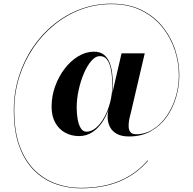

<svg xmlns="http://www.w3.org/2000/svg" viewBox="-20 -810 1050 1044"><path d="M419 214Q350.5 214 285.5 191.8Q220.5 169.5 168.5 119.8Q116.5 70 85.8 -11.5Q55 -93 55 -211Q55 -305 81.8 -391.2Q108.5 -477.5 157 -550Q205.5 -622.5 271.8 -676.5Q338 -730.5 417.5 -760.2Q497 -790 585 -790Q680 -790 749.8 -755.5Q819.5 -721 865 -664Q910.5 -607 932.8 -538.2Q955 -469.5 955 -401Q955 -340 937.5 -280.8Q920 -221.5 885.8 -173.5Q851.5 -125.5 800.5 -96.8Q749.5 -68 682 -68Q642 -68 617 -81.2Q592 -94.5 580 -115.8Q568 -137 566 -162Q564 -187 569 -210L641 -520H767L693.5 -205.5Q692 -198 688 -183.5Q684 -169 681.2 -151.2Q678.5 -133.5 679.8 -117.2Q681 -101 690.2 -90.5Q699.5 -80 720 -80Q769 -80 811.2 -106.2Q853.5 -132.5 885.2 -177.8Q917 -223 934.8 -280.8Q952.5 -338.5 952.5 -401Q952.5 -469 930.5 -537Q908.5 -605 863 -661.8Q817.5 -718.5 748.5 -753Q679.5 -787.5 585 -787.5Q498 -787.5 419 -757.8Q340 -728 274.2 -674.2Q208.5 -620.5 160 -548.2Q111.5 -476 84.5 -390.2Q57.5 -304.5 57.5 -211Q57.5 -93.5 88.2 -12.8Q119 68 170.8 117.5Q222.5 167 286.8 189.2Q351 211.5 419 211.5Q500 211.5 566.8 194.5Q633.5 177.5 687.2 144.2Q741 111 782.5 62.5L785 64Q722 137.5 631.8 175.8Q541.5 214 419 214ZM410 -70Q369 -70 335 -88.2Q301 -106.5 280.8 -142.2Q260.5 -178 260.5 -230Q260.5 -286.5 279.5 -339.8Q298.5 -393 331 -435.8Q363.5 -478.5 405 -503.8Q446.5 -529 491 -529Q524 -529 544 -513.2Q564 -497.5 574.8 -471.8Q585.5 -446 589.5 -415Q593.5 -384 593.5 -353Q593.5 -298 580.2 -247Q567 -196 542.8 -156Q518.5 -116 484.8 -93Q451 -70 410 -70ZM450 -94Q477 -94 502 -115Q527 -136 547 -172Q567 -208 578.8 -253.2Q590.5 -298.5 590.5 -346.5Q590.5 -362.5 589 -388.5Q587.5 -414.5 581.2 -441.5Q575 -468.5 561.2 -486.8Q547.5 -505 522.5 -505Q499.5 -505 477 -479.2Q454.5 -453.5 436.5 -411.8Q418.5 -370 407.8 -321Q397 -272 397 -225.5Q397 -192 402.2 -162Q407.5 -132 419.2 -113Q431 -94 450 -94Z"/></svg>

Font: Bodoni Moda 72pt SemiBold
Style: Italic
Weight: 600
Italic angle: -13°
Designer: Owen Earl
Foundry: indestructible type
Version: Version 2.004